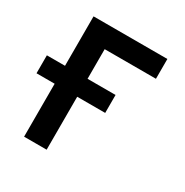

<svg xmlns="http://www.w3.org/2000/svg" viewBox="-150 -760 850 882"><g transform="rotate(30 275.0 -319.0)"><path d="M0 -376H96.2V-638.2H487.8V-533.2H215.8V-376H364.3V-280.8H215.8V0H96.2V-280.8H0Z"/></g></svg>

Font: Code New Roman
Style: Bold
Weight: 700
Monospace: yes
Designer: Sam Radian
Foundry: Code New Roman
Version: Version 1.508 October 19, 2014